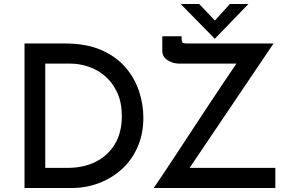

<svg xmlns="http://www.w3.org/2000/svg" viewBox="-20 -943 1455 963"><path d="M103 0V-725H304Q412 -725 487 -692.5Q562 -660 609 -605.5Q656 -551 677.5 -485Q699 -419 699 -353Q699 -272 670.5 -206.5Q642 -141 591.5 -95Q541 -49 476 -24.5Q411 0 339 0ZM207 -101H319Q398 -101 459 -131Q520 -161 555.5 -219Q591 -277 591 -360Q591 -428 568.5 -477.5Q546 -527 509 -559.5Q472 -592 426 -608Q380 -624 332 -624H207ZM751 0Q762 -16 791 -59Q820 -102 859 -161.5Q898 -221 942 -288Q986 -355 1029 -420Q1072 -485 1108 -538.5Q1144 -592 1166 -624H878Q847 -624 820.5 -641Q794 -658 794 -687V-761H891V-748Q891 -731 897.5 -728Q904 -725 919 -725Q921 -725 922 -725H1352L931 -101H1361V0ZM979 -923 1058 -840 1133 -923H1226L1058 -749H1057L886 -923Z"/></svg>

Font: Reem Kufi Ink
Style: Regular
Weight: 400
Designer: Khaled Hosny
Version: Version 1.7